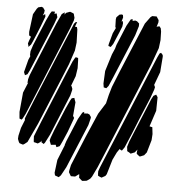

<svg xmlns="http://www.w3.org/2000/svg" viewBox="-57 -749 885 944"><g transform="rotate(5 386.0 -276.5)"><path d="M707 -581 702 -541 672 -458 635 -369 487 -12 454 67 430 117 422 128 411 136 404 140 394 141 383 142 377 137 367 128V119L366 110L365 111L354 119L347 124H337H326L320 114L315 105L316 96L322 69L382 -76L433 -194L467 -248L477 -290L489 -331L520 -408L575 -540L623 -655L648 -689L656 -695H667H678L683 -687L689 -678V-667L682 -644L686 -646L696 -648L703 -639L706 -623ZM115 -599 97 -555 82 -519 75 -504 63 -491 62 -497 59 -508 63 -521 71 -542 69 -543 62 -547 61 -552 60 -565 71 -653 87 -681 94 -689 110 -693 118 -690 127 -677 125 -664 120 -652H121L131 -659L133 -647ZM502 -601 477 -542 466 -526 454 -530 455 -539 470 -594 483 -621 480 -626 479 -664 481 -674 495 -688 506 -690 512 -688 514 -676 508 -655 514 -658 516 -647 514 -631ZM259 -600 129 -285 78 -162 66 -139 61 -132 50 -136 49 -144 47 -169 56 -265 77 -316 73 -314 74 -319 75 -332 81 -353 100 -400 189 -616 212 -666 226 -676V-670L225 -665L228 -668L233 -674L246 -679L252 -681L263 -677L271 -673L272 -668L276 -653L274 -640ZM179 -614 93 -408 80 -377 70 -357 58 -351 52 -366 68 -428 76 -446 74 -453 75 -471 85 -502 137 -627 154 -663 162 -675H178L176 -665L175 -664L187 -667L189 -658L192 -649L188 -639ZM581 -594 491 -378 472 -334 462 -322 449 -325 448 -331 446 -344 449 -406 475 -490 488 -520 493 -538 534 -637 552 -669 561 -672 562 -664V-663L575 -666L584 -663L595 -653V-640ZM297 -533 292 -493 269 -424 242 -358 143 -119 99 -25 85 -14 78 -10 68 -13 60 -16 56 -23 51 -36 52 -52 61 -91 77 -131 76 -139 81 -152 117 -241 227 -506 270 -609 276 -624 284 -633H291L288 -626L282 -610H284L292 -609L295 -597ZM682 -293 637 -185 608 -113 577 -40 565 -23 554 -29V-31L541 -12L523 25L501 99L495 108L484 114L477 118L467 114L459 110L458 99V88L465 68L509 -38L661 -405L698 -494L708 -515L715 -519L724 -509L725 -501L719 -424L695 -359L700 -348L697 -335ZM289 -272 207 -72 185 -29 179 -22 167 -30 168 -38 162 -30 150 -22 139 -25 130 -27 129 -35 128 -56 158 -131 259 -376 285 -438 294 -454 299 -461 311 -458 312 -447 313 -408 307 -368 288 -318 290 -319 293 -312 296 -304 295 -296ZM706 -87 688 -25 676 -10 659 -3 654 -2 645 -9 639 -14V-23L641 -35L629 -20L619 -16L609 -12L602 -17L591 -23V-28L589 -44L597 -70L615 -114L673 -254L686 -286L696 -305L709 -312L717 -300L716 -233L690 -154L698 -152L704 -151L705 -143L708 -117ZM292 -93 271 -44 262 -25 258 -18 243 -12 238 -24 237 -23 223 -22 215 -21 213 -26 207 -41 210 -54 225 -94 272 -207 290 -246 297 -258 310 -261 311 -256 317 -240 311 -172 317 -163 315 -156ZM390 -134 300 82 277 124 267 134 256 130 248 127 245 114 253 50 283 -25V-28L289 -46L336 -159L355 -192L364 -197V-189V-188L365 -189L382 -190L391 -186L399 -174L398 -166Z"/></g></svg>

Font: Rubik Marker Hatch
Style: Regular
Weight: 400
Designer: Hubert and Fischer, NaN
Foundry: Hubert & Fischer, NaN
Version: Version 2.200